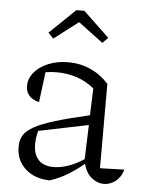

<svg xmlns="http://www.w3.org/2000/svg" viewBox="-52 -751 598 803"><g transform="rotate(5 247.0 -349.5)"><path d="M187 10Q123 9 84 -27Q45 -63 45 -119Q45 -147 57.5 -167.5Q70 -188 101 -205Q132 -222 188 -239Q244 -256 331 -276L335 -389Q270 -443 176 -443Q154 -443 130 -439L114 -312Q58 -326 58 -376Q58 -407 80 -433Q102 -459 139 -474Q176 -489 222 -489Q272 -489 315.5 -469.5Q359 -450 392 -413V-59L494 -62Q485 -30 462.5 -12.5Q440 5 413 5Q386 5 362 -14.5Q338 -34 328 -72Q296 -45 262.5 -24.5Q229 -4 187 10ZM113 -136Q113 -93 134.5 -70Q156 -47 198 -47Q256 -47 325 -91L330 -235L121 -192Q113 -164 113 -136ZM270 -709 379 -605 356 -582 252 -660 150 -582 128 -605 236 -709Z"/></g></svg>

Font: Piazzolla Light
Style: Regular
Weight: 300
Designer: Juan Pablo del Peral
Foundry: Huerta Tipografica
Version: Version 1.330